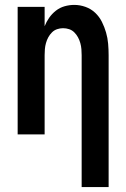

<svg xmlns="http://www.w3.org/2000/svg" viewBox="-20 -548 515 783"><path d="M313 215V-323Q313 -335 312 -347.5Q311 -360 307.5 -372.5Q304 -385 298 -396Q292 -407 283 -416Q274 -425 262 -429Q250 -433 237 -433Q225 -433 213 -429Q201 -425 192 -416Q183 -407 177 -396Q171 -385 167.5 -372.5Q164 -360 163 -347.5Q162 -335 162 -323V0H52V-520H162V-441Q169 -459 180.5 -475.5Q192 -492 208 -504.5Q224 -517 243.5 -522.5Q263 -528 283 -528Q306 -528 328.5 -520Q351 -512 368 -496Q385 -480 395.5 -459Q406 -438 412.5 -415.5Q419 -393 421 -369.5Q423 -346 423 -323V215Z"/></svg>

Font: Iosevka QP
Style: Bold
Weight: 700
Designer: Belleve Invis
Foundry: Belleve Invis
Version: Version 20.0.0; ttfautohint (v1.8.4)